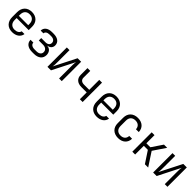

<svg xmlns="http://www.w3.org/2000/svg" viewBox="473 -2202 3854 3854"><g transform="rotate(45 2400.0 -275.0)"><path d="M300 10C413 10 493 -47 506 -139H427C418 -90 369 -59 300 -59C218 -59 167 -112 167 -197V-255H510V-353C510 -478 428 -560 300 -560C172 -560 90 -478 90 -345V-205C90 -72 172 10 300 10ZM167 -318V-353C167 -442 216 -494 300 -494C384 -494 433 -442 433 -353V-318Z M864 8H921C1043 8 1118 -55 1118 -154C1118 -234 1073 -290 998 -296V-300C1061 -305 1104 -351 1104 -413C1104 -505 1031 -558 916 -558H869C758 -558 687 -504 686 -418H765C766 -461 806 -488 869 -488H916C981 -488 1022 -455 1022 -403C1022 -352 984 -320 920 -320H800V-251H922C992 -251 1036 -214 1036 -155C1036 -99 992 -64 921 -64H864C796 -64 753 -95 753 -144H673C673 -51 747 8 864 8Z M1297 0H1397L1636 -473C1627 -435 1627 -367 1627 -311V0H1703V-550H1603L1364 -78C1373 -116 1373 -183 1373 -240V-550H1297Z M2217 0H2296V-550H2217V-266H2068C2003 -266 1962 -300 1962 -356V-550H1883V-356C1883 -256 1952 -194 2065 -194H2217Z M2700 10C2813 10 2893 -47 2906 -139H2827C2818 -90 2769 -59 2700 -59C2618 -59 2567 -112 2567 -197V-255H2910V-353C2910 -478 2828 -560 2700 -560C2572 -560 2490 -478 2490 -345V-205C2490 -72 2572 10 2700 10ZM2567 -318V-353C2567 -442 2616 -494 2700 -494C2784 -494 2833 -442 2833 -353V-318Z M3308 10C3434 10 3516 -63 3519 -180H3439C3436 -105 3387 -61 3308 -61C3226 -61 3174 -111 3174 -197V-353C3174 -439 3226 -489 3308 -489C3387 -489 3436 -445 3439 -370H3519C3516 -487 3434 -560 3308 -560C3179 -560 3094 -481 3094 -353V-197C3094 -69 3178 10 3308 10Z M3706 0H3786V-247H3900L4063 0H4156L3968 -287L4146 -550H4055L3899 -319H3786V-550H3706Z M4297 0H4397L4636 -473C4627 -435 4627 -367 4627 -311V0H4703V-550H4603L4364 -78C4373 -116 4373 -183 4373 -240V-550H4297Z"/></g></svg>

Font: JetBrains Mono Light
Style: Regular
Weight: 336
Monospace: yes
Designer: Philipp Nurullin, Konstantin Bulenkov
Foundry: JetBrains
Version: Version 2.305